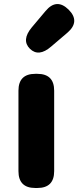

<svg xmlns="http://www.w3.org/2000/svg" viewBox="-20 -937 390 957"><path d="M156 0Q72 0 72 -84V-485Q72 -569 156 -569H166Q250 -569 250 -485V-84Q250 0 166 0ZM235 -705Q173 -651 129 -694Q86 -737 138 -800L207 -882Q262 -948 322 -889Q381 -830 316 -774Z"/></svg>

Font: Resource Han Rounded JP Heavy
Style: Regular
Weight: 900
Designer: Cyano Hao (round all glyphs); Ryoko NISHIZUKA 西塚涼子 (kana, bopomofo & ideographs); Paul D. Hunt (Latin, Greek & Cyrillic)
Foundry: Cyano Hao
Version: 0.990